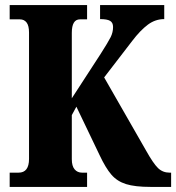

<svg xmlns="http://www.w3.org/2000/svg" viewBox="-20 -734 692 754"><path d="M18 -56H53Q94 -56 94 -110V-606Q94 -633 84.5 -645.5Q75 -658 58 -658H18V-714H322V-658H294Q262 -658 262 -605V-348L375 -522Q405 -569 414.5 -588Q424 -607 424 -628Q424 -645 412.5 -652Q401 -659 373 -659V-714H625V-659Q590 -659 560.5 -637Q531 -615 499 -573L389 -430L554 -142Q582 -92 600.5 -74Q619 -56 646 -56H652V0H571Q510 0 475 -11Q440 -22 417.5 -48Q395 -74 371 -125L280 -315L262 -282V-109Q262 -82 273 -69Q284 -56 302 -56H322V0H18Z"/></svg>

Font: Noto Serif CondBlack
Style: Regular
Weight: 900
Width: 3
Designer: Monotype Design Team
Foundry: Monotype Imaging Inc.
Version: Version 1.001